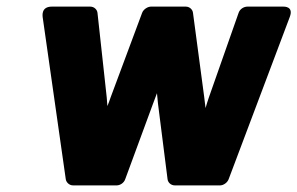

<svg xmlns="http://www.w3.org/2000/svg" viewBox="-20 -536 900 581"><path d="M179 6C180 15 189 25 201 25H333C343 25 355 18 359 6L443 -222C447 -233 451 -243 455 -254C456 -245 457 -233 458 -223L487 6C488 16 497 25 509 25H646C656 25 668 17 672 6L857 -485C869 -517 840 -516 837 -516H729C718 -516 706 -509 702 -497L612 -241C608 -229 605 -220 602 -209C601 -220 599 -231 598 -242L564 -497C563 -507 554 -516 542 -516H437C427 -516 414 -508 410 -497L315 -242C312 -233 309 -225 305 -215C304 -223 304 -232 303 -241L275 -497C274 -507 265 -516 253 -516H137C104 -516 109 -488 109 -485Z"/></svg>

Font: Falling Sky
Style: BlkObl
Weight: 900
Designer: Paul D. Hunt
Foundry: Adobe Systems Incorporated
Version: Version 1.02